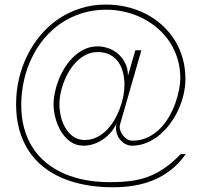

<svg xmlns="http://www.w3.org/2000/svg" viewBox="-20 -624 888 821"><path d="M752.9 34.7Q728.5 60.1 704.8 78.9Q681.2 97.7 657.5 111.1Q633.8 124.5 609.9 133.1Q585.9 141.6 560.1 146.5Q534.2 151.4 506.3 153.1Q478.5 154.8 447.8 154.8Q394 154.8 345.2 145.8Q296.4 136.7 254.4 118.4Q212.4 100.1 178.2 72.5Q144 44.9 120.1 7.8Q96.2 -29.3 83.3 -75.9Q70.3 -122.6 70.8 -178.7Q71.3 -231.9 83 -282.5Q94.7 -333 116.5 -377.9Q138.2 -422.9 169.9 -460.4Q201.7 -498 241.7 -525.1Q281.7 -552.2 330.3 -567.4Q378.9 -582.5 434.1 -582.5Q476.1 -582.5 515.6 -573Q555.2 -563.5 590.3 -545.7Q625.5 -527.8 655 -502.2Q684.6 -476.6 705.8 -444.1Q727.1 -411.6 739 -373Q751 -334.5 751 -290.5Q751 -268.6 745.6 -240.2Q740.2 -211.9 729.5 -182.1Q718.8 -152.3 702.1 -123.5Q685.5 -94.7 662.6 -72.3Q639.6 -49.8 610.6 -36.1Q581.5 -22.5 545.4 -22.5Q533.2 -22.5 522.5 -29.5Q511.7 -36.6 504.2 -47.1Q496.6 -57.6 493.4 -69.6Q490.2 -81.5 493.2 -91.3L584.5 -409.2H558.6L527.3 -300.3Q526.9 -331.1 515.1 -354.5Q503.4 -377.9 484.9 -393.8Q466.3 -409.7 443.4 -417.7Q420.4 -425.8 397.5 -425.8Q368.2 -425.8 342.8 -414.1Q317.4 -402.3 296.4 -382.8Q275.4 -363.3 259 -337.9Q242.7 -312.5 231.7 -284.9Q220.7 -257.3 214.8 -229.7Q209 -202.1 209 -178.7Q209 -150.9 217 -119.6Q225.1 -88.4 241 -62Q256.8 -35.6 281 -18.3Q305.2 -1 337.4 -1Q357.4 -1 377.9 -7.3Q398.4 -13.7 417.2 -25.9Q436 -38.1 451.9 -55.7Q467.8 -73.2 478 -95.2Q473.6 -73.2 478.8 -55.7Q483.9 -38.1 494.1 -26.1Q504.4 -14.2 517.6 -7.6Q530.8 -1 542.5 -1Q576.7 -1 606.9 -13.4Q637.2 -25.9 662.8 -47.4Q688.5 -68.8 709 -97.2Q729.5 -125.5 743.7 -157Q757.8 -188.5 765.4 -221.7Q772.9 -254.9 772.9 -285.6Q772.9 -334 760.7 -376.2Q748.5 -418.5 726.1 -453.9Q703.6 -489.3 672.4 -517.3Q641.1 -545.4 603.5 -564.7Q565.9 -584 522.5 -594.2Q479 -604.5 432.6 -604.5Q374.5 -604.5 323.5 -588.1Q272.5 -571.8 230 -543Q187.5 -514.2 153.8 -474.1Q120.1 -434.1 96.7 -386.7Q73.2 -339.4 61 -286.6Q48.8 -233.9 48.8 -178.7Q48.8 -118.7 62.7 -68.8Q76.7 -19 102.3 20.3Q127.9 59.6 164.8 89.1Q201.7 118.7 247.6 137.9Q293.5 157.2 347.7 167Q401.9 176.8 461.9 176.8Q509.8 176.8 554.2 169.4Q598.6 162.1 638.4 145.3Q678.2 128.4 712.4 101.3Q746.6 74.2 774.4 34.7ZM512.2 -259.8Q512.2 -237.8 507.1 -211.7Q502 -185.5 492.2 -159.4Q482.4 -133.3 468 -109.1Q453.6 -85 434.8 -66.4Q416 -47.9 392.8 -36.6Q369.6 -25.4 342.3 -25.4Q313 -25.4 292.5 -40.5Q272 -55.7 258.8 -78.6Q245.6 -101.6 239.7 -128.4Q233.9 -155.3 233.9 -178.7Q233.9 -199.7 238.8 -224.4Q243.7 -249 253.2 -273.9Q262.7 -298.8 276.9 -321.8Q291 -344.7 309.1 -362.3Q327.1 -379.9 349.4 -390.6Q371.6 -401.4 397.5 -401.4Q429.2 -401.4 451.2 -389.4Q473.1 -377.4 486.8 -357.7Q500.5 -337.9 506.3 -312.5Q512.2 -287.1 512.2 -259.8Z"/></svg>

Font: SaysetthaMai Thin
Style: Regular
Weight: 100
Designer: John M. Durdin
Foundry: Lao Script for Windows
Version: Version 1.101